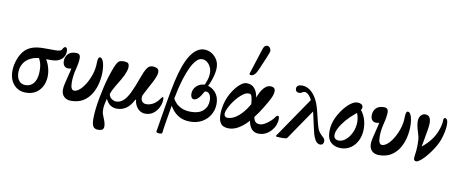

<svg xmlns="http://www.w3.org/2000/svg" viewBox="-81 -1155 4177 1749"><g transform="rotate(10 2007.0 -280.5)"><path d="M175 11Q107 11 64.5 -37Q22 -85 22 -164Q22 -193 28.5 -223Q35 -253 46 -281Q62 -320 87 -350.5Q112 -381 155.5 -398.5Q199 -416 268 -416H379Q402 -416 416.5 -420.5Q431 -425 435 -436Q440 -446 447 -453Q454 -460 459 -460Q480 -460 480 -422Q480 -379 447.5 -350Q415 -321 356 -321H269Q208 -321 165.5 -300Q123 -279 100.5 -242.5Q78 -206 78 -159Q78 -111 100.5 -83.5Q123 -56 160 -56Q194 -56 218 -73.5Q242 -91 254.5 -124.5Q267 -158 267 -204Q267 -255 255 -288Q243 -321 226 -345L285 -348Q311 -322 329.5 -273Q348 -224 348 -174Q348 -124 328 -81.5Q308 -39 269.5 -14Q231 11 175 11Z M594 13Q554 13 529.5 -10.5Q505 -34 505 -75Q505 -94 510 -119.5Q515 -145 525 -183Q535 -218 542 -251Q549 -284 550 -304L576 -290Q560 -282 546.5 -277.5Q533 -273 519 -273Q495 -273 481.5 -289Q468 -305 468 -333Q468 -372 492 -398.5Q516 -425 565 -425Q586 -425 596 -415Q606 -405 606 -382Q606 -363 601.5 -335Q597 -307 589 -276Q581 -247 577 -215Q573 -183 573 -157Q573 -117 582 -100Q591 -83 606 -83Q631 -83 659 -108Q687 -133 711.5 -175Q736 -217 751.5 -267Q767 -317 767 -367Q767 -393 772 -408Q777 -423 787 -423Q807 -423 819.5 -386.5Q832 -350 832 -293Q832 -244 820 -191Q808 -138 780.5 -91.5Q753 -45 707.5 -16Q662 13 594 13Z M884 230Q850 230 837 208.5Q824 187 824 136Q824 101 829 52Q834 3 846 -61Q857 -117 868 -165Q879 -213 893.5 -260Q908 -307 928 -359Q942 -393 956 -409Q970 -425 1007 -425Q1034 -425 1046 -416Q1058 -407 1058 -380Q1058 -371 1056 -360Q1054 -349 1049 -336Q1038 -302 1014.5 -262.5Q991 -223 967.5 -183.5Q944 -144 932 -109Q940 -78 961 -65Q982 -52 999 -52Q1037 -52 1066.5 -78.5Q1096 -105 1123.5 -162Q1151 -219 1183 -310Q1203 -366 1218.5 -390Q1234 -414 1248 -419.5Q1262 -425 1277 -425Q1299 -425 1316 -415.5Q1333 -406 1333 -381Q1333 -368 1327 -348Q1321 -328 1303.5 -293Q1286 -258 1253 -198Q1235 -165 1230 -153.5Q1225 -142 1225 -130Q1225 -104 1238.5 -90Q1252 -76 1277 -76Q1308 -76 1339.5 -94Q1371 -112 1400 -154Q1408 -166 1414 -166Q1421 -166 1421 -142Q1421 -120 1412.5 -93.5Q1404 -67 1386.5 -43.5Q1369 -20 1343 -4.5Q1317 11 1281 11Q1251 11 1228 -5.5Q1205 -22 1192 -47.5Q1179 -73 1178 -98L1171 -99Q1140 -38 1102 -13.5Q1064 11 1020 11Q987 11 961.5 -4Q936 -19 914 -62Q904 -25 900.5 -2Q897 21 897 38Q897 64 902 80Q907 96 918 122Q926 139 930.5 157.5Q935 176 935 190Q935 212 922 221Q909 230 884 230Z M1465 157Q1464 163 1450.5 165Q1437 167 1423.5 164Q1410 161 1410 154Q1434 1 1455 -120Q1476 -241 1494 -324Q1532 -494 1587 -576Q1642 -658 1712 -658Q1747 -658 1778.5 -639.5Q1810 -621 1830 -588.5Q1850 -556 1850 -513Q1850 -475 1835.5 -424.5Q1821 -374 1795 -325L1754 -316Q1774 -349 1786 -385Q1798 -421 1798 -454Q1798 -486 1785.5 -511.5Q1773 -537 1752.5 -552.5Q1732 -568 1707 -568Q1677 -568 1651 -539Q1625 -510 1603 -462.5Q1581 -415 1564 -360Q1547 -305 1535 -252Q1523 -199 1516 -159Q1505 -95 1496.5 -44.5Q1488 6 1481.5 44.5Q1475 83 1471 111Q1467 139 1465 157ZM1696 11Q1636 11 1595 -12Q1554 -35 1527 -71.5Q1500 -108 1480 -147L1497 -217Q1504 -199 1515.5 -175.5Q1527 -152 1548 -130Q1569 -108 1603.5 -93Q1638 -78 1689 -78Q1762 -78 1801 -114.5Q1840 -151 1840 -208Q1840 -243 1827 -263.5Q1814 -284 1792 -284Q1784 -284 1781 -283Q1756 -237 1736 -216Q1716 -195 1696 -195Q1680 -195 1672 -208Q1664 -221 1664 -241Q1664 -269 1678 -292Q1692 -315 1716.5 -329Q1741 -343 1771 -343Q1793 -343 1816.5 -333.5Q1840 -324 1860.5 -305Q1881 -286 1893.5 -257Q1906 -228 1906 -188Q1906 -135 1880 -89.5Q1854 -44 1807 -16.5Q1760 11 1696 11Z M2052 11Q2026 11 2004.5 2Q1983 -7 1970 -32.5Q1957 -58 1957 -107Q1957 -139 1963 -171.5Q1969 -204 1978 -232Q1989 -265 2007.5 -298.5Q2026 -332 2049.5 -360.5Q2073 -389 2097.5 -406Q2122 -423 2145 -423Q2192 -423 2218.5 -391Q2245 -359 2252 -305Q2255 -285 2255.5 -256.5Q2256 -228 2257.5 -199Q2259 -170 2262 -149Q2269 -105 2283 -90Q2297 -75 2325 -75Q2346 -75 2371.5 -89.5Q2397 -104 2419.5 -124.5Q2442 -145 2453 -162Q2460 -173 2465 -176.5Q2470 -180 2476 -180Q2488 -180 2488 -150Q2488 -124 2477 -95.5Q2466 -67 2445 -43Q2424 -19 2395 -4Q2366 11 2330 11Q2290 11 2266 -14.5Q2242 -40 2234 -84Q2234 -87 2233 -92.5Q2232 -98 2231.5 -103Q2231 -108 2230 -110Q2223 -193 2218.5 -238.5Q2214 -284 2209 -304.5Q2204 -325 2196.5 -329.5Q2189 -334 2176 -334Q2156 -334 2131.5 -317.5Q2107 -301 2083 -275Q2059 -249 2039 -219Q2019 -189 2006.5 -161Q1994 -133 1994 -114Q1994 -98 2003.5 -90Q2013 -82 2024 -82Q2066 -82 2108.5 -112Q2151 -142 2190 -197.5Q2229 -253 2259 -328Q2271 -358 2286.5 -381.5Q2302 -405 2321 -419Q2340 -433 2362 -433Q2407 -433 2407 -394Q2407 -375 2398 -350.5Q2389 -326 2369 -291Q2336 -232 2299 -177.5Q2262 -123 2222 -80.5Q2182 -38 2139 -13.5Q2096 11 2052 11ZM2170 -502Q2161 -502 2158 -504Q2155 -506 2155 -510Q2155 -512 2155 -514.5Q2155 -517 2156 -519L2231 -753Q2243 -791 2268 -791Q2286 -791 2295.5 -776.5Q2305 -762 2305 -750Q2305 -745 2300 -729.5Q2295 -714 2282 -684L2234 -571Q2206 -502 2170 -502Z M2536 12Q2488 12 2488 4L2758 -391L2755 -357Q2717 -436 2678 -436Q2668 -436 2657 -429Q2651 -425 2644.5 -422Q2638 -419 2628 -419Q2613 -419 2603.5 -428Q2594 -437 2594 -453Q2594 -471 2607.5 -480.5Q2621 -490 2646 -490Q2680 -490 2712.5 -469.5Q2745 -449 2773 -404.5Q2801 -360 2819 -286L2849 -165Q2860 -122 2874.5 -101.5Q2889 -81 2904 -68Q2918 -57 2924.5 -47Q2931 -37 2931 -23Q2931 -9 2923 1Q2915 11 2899 11Q2882 11 2867.5 -1.5Q2853 -14 2841.5 -41Q2830 -68 2821 -110L2776 -310L2804 -304L2593 5Q2591 8 2578 10Q2565 12 2536 12Z M3089 11Q3033 11 2997.5 -21Q2962 -53 2962 -126Q2962 -158 2970 -190.5Q2978 -223 2991 -251Q3007 -284 3028 -315Q3049 -346 3073 -371Q3097 -396 3122 -410.5Q3147 -425 3171 -425Q3191 -425 3205.5 -416Q3220 -407 3220 -388Q3220 -375 3207 -358.5Q3194 -342 3163 -316Q3122 -283 3087.5 -242.5Q3053 -202 3033 -164Q3013 -126 3013 -98Q3013 -77 3025.5 -65.5Q3038 -54 3060 -54Q3094 -54 3125.5 -81.5Q3157 -109 3177 -154Q3197 -199 3197 -249Q3197 -275 3190.5 -301Q3184 -327 3173 -344L3201 -375Q3266 -304 3266 -197Q3266 -137 3243 -90Q3220 -43 3180 -16Q3140 11 3089 11Z M3442 13Q3402 13 3377.5 -10.5Q3353 -34 3353 -75Q3353 -94 3358 -119.5Q3363 -145 3373 -183Q3383 -218 3390 -251Q3397 -284 3398 -304L3424 -290Q3408 -282 3394.5 -277.5Q3381 -273 3367 -273Q3343 -273 3329.5 -289Q3316 -305 3316 -333Q3316 -372 3340 -398.5Q3364 -425 3413 -425Q3434 -425 3444 -415Q3454 -405 3454 -382Q3454 -363 3449.5 -335Q3445 -307 3437 -276Q3429 -247 3425 -215Q3421 -183 3421 -157Q3421 -117 3430 -100Q3439 -83 3454 -83Q3479 -83 3507 -108Q3535 -133 3559.5 -175Q3584 -217 3599.5 -267Q3615 -317 3615 -367Q3615 -393 3620 -408Q3625 -423 3635 -423Q3655 -423 3667.5 -386.5Q3680 -350 3680 -293Q3680 -244 3668 -191Q3656 -138 3628.5 -91.5Q3601 -45 3555.5 -16Q3510 13 3442 13Z M3787 10Q3764 10 3764 -16Q3764 -26 3766 -41.5Q3768 -57 3770 -70Q3771 -79 3772 -91Q3773 -103 3773.5 -118.5Q3774 -134 3774 -150Q3774 -191 3769.5 -212Q3765 -233 3760 -246Q3753 -268 3748 -287Q3743 -306 3740.5 -322Q3738 -338 3738 -351Q3738 -388 3755.5 -407Q3773 -426 3796 -426Q3822 -426 3835 -408Q3848 -390 3848 -354Q3848 -343 3846.5 -327.5Q3845 -312 3841.5 -290Q3838 -268 3832 -235Q3828 -213 3824.5 -192.5Q3821 -172 3818 -157.5Q3815 -143 3813 -135L3816 -134Q3863 -172 3894.5 -214Q3926 -256 3943 -302Q3953 -328 3958.5 -352Q3964 -376 3964 -390Q3964 -424 3977 -424Q4006 -424 4006 -367Q4006 -339 3998.5 -301Q3991 -263 3977 -223Q3967 -195 3949 -163.5Q3931 -132 3908.5 -101Q3886 -70 3863 -45Q3840 -20 3820 -5Q3800 10 3787 10Z"/></g></svg>

Font: Junicode VF
Style: Italic
Weight: 400
Italic angle: -11°
Designer: Peter S. Baker
Version: Version 2.209